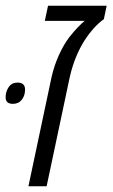

<svg xmlns="http://www.w3.org/2000/svg" viewBox="-46 -650 393 670"><path d="M53.2 0 133.8 -380.4Q143.1 -421.4 159.9 -458.5Q176.8 -495.6 196.8 -521.5Q227.1 -559.1 249.5 -577.1H110.4L121.6 -629.9H326.2L316.4 -583Q298.8 -570.8 281.2 -551.3Q263.7 -531.7 248 -507.3Q232.4 -482.4 220.2 -453.1Q206.1 -419.4 197.3 -380.4L116.7 0ZM-1 -287.6Q-26.4 -287.6 -26.4 -310.5Q-26.4 -330.6 -15.6 -346.2Q-4.9 -361.8 15.1 -361.8Q41.5 -361.8 41.5 -337.4Q41.5 -316.9 30.3 -302.2Q19 -287.6 -1 -287.6Z"/></svg>

Font: Open Sans Light
Style: Italic
Weight: 300
Italic angle: -12°
Designer: Monotype Design Team
Foundry: Monotype Imaging Inc.
Version: Version 3.003; ttfautohint (v1.8.4)